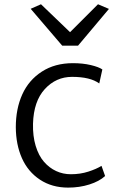

<svg xmlns="http://www.w3.org/2000/svg" viewBox="-20 -855 536 883"><path d="M121.1 -814.5 168.5 -835.4 302.2 -707 430.7 -835.4 481 -814 338.9 -645H266.1ZM52.7 -270Q52.7 -355 82.5 -420.9Q112.3 -486.8 172.4 -525.6Q232.4 -564.5 315.4 -564.5Q360.8 -564.5 397.7 -555.7Q434.6 -546.9 450.7 -535.6L436.5 -471.2Q395 -501.5 311.5 -501.5Q237.8 -501.5 186.3 -445.6Q134.8 -389.6 131.8 -286.1Q130.4 -229.5 144 -184.3Q157.7 -139.2 182.1 -111.1Q206.5 -83 238 -68.4Q269.5 -53.7 305.7 -53.7Q349.1 -53.7 386.2 -65.7Q423.3 -77.6 446.8 -92.3L463.4 -45.4Q436.5 -21 391.1 -6.6Q345.7 7.8 293.5 7.8Q218.8 7.8 163.6 -28.8Q108.4 -65.4 80.8 -127.7Q53.2 -189.9 52.7 -270Z"/></svg>

Font: HaufeMerriweatherSansLt
Style: Regular
Weight: 300
Designer: Eben Sorkin
Foundry: Eben Sorkin
Version: Version 1.56